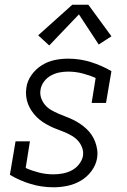

<svg xmlns="http://www.w3.org/2000/svg" viewBox="-20 -787 540 815"><path d="M208 8Q157 8 110.5 -6Q64 -20 22 -45L46 -187H107L89 -74Q116 -62 145.5 -54.5Q175 -47 207 -47Q226 -47 245.5 -50.5Q265 -54 283 -63Q301 -72 314.5 -88.5Q328 -105 332 -124Q335 -142 329 -159Q323 -176 312 -188.5Q301 -201 286 -210Q271 -219 255.5 -225.5Q240 -232 223.5 -238Q207 -244 192 -251.5Q177 -259 162.5 -268.5Q148 -278 136 -290Q124 -302 114.5 -316Q105 -330 99 -345.5Q93 -361 91 -379Q89 -397 92 -415Q96 -444 114 -469Q132 -494 157.5 -510Q183 -526 211.5 -532Q240 -538 269 -538Q319 -538 365.5 -523.5Q412 -509 453 -485L430 -350H369L386 -456Q359 -468 329.5 -475.5Q300 -483 269 -483Q251 -483 232.5 -479.5Q214 -476 196.5 -466.5Q179 -457 167 -441Q155 -425 152 -406Q149 -388 154.5 -371.5Q160 -355 171 -342Q182 -329 196.5 -320.5Q211 -312 227 -305Q243 -298 259 -292Q275 -286 290.5 -278.5Q306 -271 320 -261.5Q334 -252 346.5 -240.5Q359 -229 368.5 -215Q378 -201 384 -185Q390 -169 392.5 -151.5Q395 -134 392 -115Q387 -86 368 -60.5Q349 -35 322 -19.5Q295 -4 265.5 2Q236 8 208 8ZM189 -594 142 -637 287 -767H355L453 -633L399 -598L315 -726Z"/></svg>

Font: Iosevka Slab Light
Style: Italic
Weight: 300
Italic angle: -9°
Monospace: yes
Designer: Belleve Invis
Foundry: Belleve Invis
Version: Version 11.1.1; ttfautohint (v1.8.3)